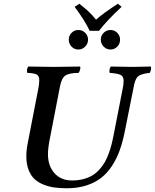

<svg xmlns="http://www.w3.org/2000/svg" viewBox="-20 -1006 836 1036"><path d="M122.1 -162.1Q122.1 -197.8 129.9 -234.9L186 -523.9Q191.9 -552.7 191.9 -573.2Q191.9 -597.7 176.8 -604.7Q161.6 -611.8 127 -612.8Q124.5 -621.6 126.2 -631.6Q127.9 -641.6 132.8 -647Q224.6 -645 270 -645Q322.3 -645 412.1 -647Q415 -642.1 412.4 -631.6Q409.7 -621.1 404.8 -612.8Q351.1 -612.3 331.3 -597.4Q311.5 -582.5 303.2 -537.1L251 -268.1Q238.8 -210.4 238.8 -173.8Q238.8 -110.8 273.9 -71.5Q309.1 -32.2 369.1 -32.2Q402.3 -32.2 430.4 -39.8Q458.5 -47.4 479 -59.8Q499.5 -72.3 516.6 -91.6Q533.7 -110.8 545.2 -130.6Q556.6 -150.4 566.2 -176.5Q575.7 -202.6 581.5 -225.1Q587.4 -247.6 592.8 -275.9L641.1 -522.9Q647 -546.9 647 -569.8Q647 -593.3 631.1 -601.6Q615.2 -609.9 571.8 -612.8Q569.3 -621.6 571.3 -631.6Q573.2 -641.6 578.1 -647Q671.9 -645 694.8 -645Q711.9 -645 793.9 -647Q796.9 -640.6 794.7 -630.6Q792.5 -620.6 788.1 -612.8Q739.3 -607.9 723.4 -592.5Q707.5 -577.1 700.2 -530.8L652.8 -293.9Q641.6 -238.8 625.7 -194.6Q609.9 -150.4 584.5 -111.3Q559.1 -72.3 525.6 -46.1Q492.2 -20 445.3 -5.1Q398.4 9.8 340.8 9.8Q303.2 9.8 273.2 5.6Q243.2 1.5 214.1 -10.3Q185.1 -22 165.5 -40.5Q146 -59.1 134 -90.1Q122.1 -121.1 122.1 -162.1ZM627.9 -792Q627.9 -770 612.8 -754.4Q597.7 -738.8 576.2 -738.8Q554.7 -738.8 539.3 -754.6Q523.9 -770.5 523.9 -792Q523.9 -813.5 539.3 -828.9Q554.7 -844.2 576.2 -844.2Q597.7 -844.2 612.8 -828.9Q627.9 -813.5 627.9 -792ZM351.1 -792Q351.1 -813.5 366.2 -828.9Q381.3 -844.2 402.8 -844.2Q424.3 -844.2 439.7 -828.9Q455.1 -813.5 455.1 -792Q455.1 -770.5 439.7 -754.6Q424.3 -738.8 402.8 -738.8Q381.3 -738.8 366.2 -754.4Q351.1 -770 351.1 -792ZM514.2 -839.8H463.9Q437.5 -895.5 382.8 -969.2L408.2 -985.8Q438.5 -961.9 458 -943.8Q477.5 -925.8 498 -899.9Q541 -937.5 616.2 -985.8L636.2 -969.2Q557.1 -896 514.2 -839.8Z"/></svg>

Font: Common Serif SemiBold
Style: Italic
Weight: 600
Italic angle: -12°
Designer: Philipp H. Poll, Khaled Hosny
Foundry: Stefan Peev, Context Ltd.
Version: Version 1.026